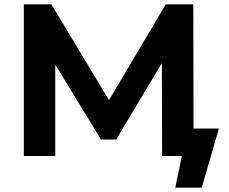

<svg xmlns="http://www.w3.org/2000/svg" viewBox="-20 -720 1055 886"><path d="M990 -127H873L872 -700H745L483 -258L217 -700H90V0H235V-422L446 -76H516L727 -429L728 0H819L789 146H911Z"/></svg>

Font: Montserrat-Alt1
Style: Bold
Weight: 700
Designer: Differentunic
Foundry: Differentunic
Version: Version 7.222